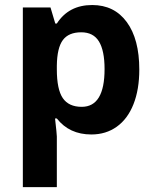

<svg xmlns="http://www.w3.org/2000/svg" viewBox="-20 -537 628 780"><path d="M351.1 9.3Q261.7 9.3 210.9 -55.7H203.6Q210.9 7.8 210.9 17.6V223.1H72.8V-506.8H185.1L204.6 -441.4H210.9Q259.3 -516.6 354.5 -516.6Q444.3 -516.6 495.1 -447.3Q545.9 -377.9 545.9 -254.4Q545.9 -173.3 522.2 -113.5Q498.5 -53.7 454.3 -22.2Q410.2 9.3 351.1 9.3ZM310.1 -405.8Q258.8 -405.8 235.4 -374.3Q211.9 -342.8 210.9 -270.5V-255.4Q210.9 -173.8 235.1 -138.4Q259.3 -103 312 -103Q404.8 -103 404.8 -256.3Q404.8 -331.1 382.1 -368.4Q359.4 -405.8 310.1 -405.8Z"/></svg>

Font: Bpm'online Open Sans
Style: Bold
Weight: 700
Foundry: Ascender Corporation
Version: Version 1.10